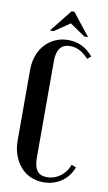

<svg xmlns="http://www.w3.org/2000/svg" viewBox="-95 -900 537 956"><g transform="rotate(10 173.0 -421.5)"><path d="M34 -530Q34 -569 46 -602Q58 -635 79.5 -658.5Q101 -682 130.5 -695.5Q160 -709 196 -709Q272 -709 322 -648L304 -633Q261 -681 211 -681Q143 -681 143 -594V-107Q143 -60 159 -39Q175 -18 209 -18Q246 -18 276.5 -40.5Q307 -63 320 -100L343 -91Q326 -44 286.5 -17Q247 10 196 10Q160 10 130 -3.5Q100 -17 79 -41.5Q58 -66 46 -99.5Q34 -133 34 -173ZM187 -853H201L290 -740H271L194 -793L116 -740H97Z"/></g></svg>

Font: Moniqa Extra Bold Narrow Heading
Style: Regular
Weight: 800
Width: 4
Designer: Rajesh Rajput
Foundry: Rajesh Rajput
Version: Version 1.000;December 15, 2022;FontCreator 14.0.0.2794 32-b